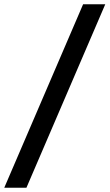

<svg xmlns="http://www.w3.org/2000/svg" viewBox="-25 -802 514 901"><path d="M365 -782H469L99 79H-5Z"/></svg>

Font: KoHo
Style: Bold
Weight: 700
Designer: Cadson Demak & Katatrad Team
Foundry: Cadson Demak Co.,Ltd.
Version: Version 1.000; ttfautohint (v1.6)